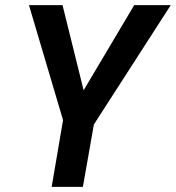

<svg xmlns="http://www.w3.org/2000/svg" viewBox="-20 -731 688 751"><path d="M307.1 -377.9 224.6 -710.9H93.3L226.6 -261.2L182.1 0H304.2L347.2 -244.1L647.9 -710.9H504.9Z"/></svg>

Font: Roboto Mono SemiBold
Style: Italic
Weight: 600
Italic angle: -10°
Monospace: yes
Designer: Google
Version: Version 3.000